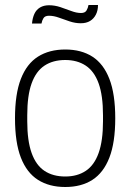

<svg xmlns="http://www.w3.org/2000/svg" viewBox="-20 -736 521 768"><path d="M241 12Q177 12 132 -16.5Q87 -45 63.5 -105.5Q40 -166 40 -263Q40 -360 63.5 -420.5Q87 -481 132 -509.5Q177 -538 241 -538Q305 -538 349.5 -509.5Q394 -481 417.5 -420.5Q441 -360 441 -263Q441 -166 417.5 -105.5Q394 -45 349.5 -16.5Q305 12 241 12ZM241 -30Q289 -30 323 -52.5Q357 -75 374.5 -124Q392 -173 392 -251V-275Q392 -354 374.5 -402.5Q357 -451 323 -473.5Q289 -496 241 -496Q192 -496 158 -473.5Q124 -451 106.5 -402.5Q89 -354 89 -275V-251Q89 -173 106.5 -124Q124 -75 158 -52.5Q192 -30 241 -30ZM108 -642Q110 -664 117.5 -680.5Q125 -697 140 -706Q155 -715 176 -715Q199 -715 221.5 -707.5Q244 -700 265 -692Q286 -684 304 -684Q320 -684 326 -694Q332 -704 334 -716H372Q372 -694 363.5 -677.5Q355 -661 340 -652Q325 -643 303 -643Q281 -643 258.5 -650.5Q236 -658 215.5 -665.5Q195 -673 176 -673Q160 -673 154 -663.5Q148 -654 146 -642Z"/></svg>

Font: Archivo SemiCondensed Thin
Style: Regular
Weight: 250
Width: 4
Designer: Hector Gatti
Foundry: Omnibus-Type
Version: Version 2.001